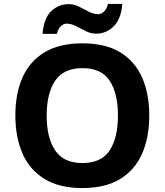

<svg xmlns="http://www.w3.org/2000/svg" viewBox="-20 -945 836 975"><path d="M738 -358Q738 -247 701.5 -164.5Q665 -82 590 -36Q515 10 398 10Q282 10 206.5 -36Q131 -82 94.5 -165Q58 -248 58 -359Q58 -470 94.5 -552Q131 -634 206.5 -679.5Q282 -725 399 -725Q515 -725 590 -679.5Q665 -634 701.5 -551.5Q738 -469 738 -358ZM217 -358Q217 -246 260 -181.5Q303 -117 398 -117Q495 -117 537 -181.5Q579 -246 579 -358Q579 -471 537 -535Q495 -599 399 -599Q303 -599 260 -535Q217 -471 217 -358ZM196 -773Q202 -851 239.5 -887.5Q277 -924 329 -924Q356 -924 381.5 -911Q407 -898 431.5 -885.5Q456 -873 479 -873Q494 -873 508 -886Q522 -899 528 -925H601Q595 -848 557 -811Q519 -774 468 -774Q442 -774 416.5 -786.5Q391 -799 366.5 -812Q342 -825 318 -825Q303 -825 289 -812Q275 -799 269 -773Z"/></svg>

Font: Noto Sans New Tai Lue
Style: Bold
Weight: 700
Version: Version 2.003